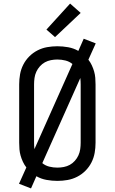

<svg xmlns="http://www.w3.org/2000/svg" viewBox="-20 -1001 640 1071"><path d="M153 50 86 24 127 -67Q116 -81 108 -98Q100 -115 95 -132.5Q90 -150 88.5 -168Q87 -186 87 -205V-530Q87 -559 92 -587Q97 -615 110 -640.5Q123 -666 143.5 -686.5Q164 -707 189.5 -720Q215 -733 243 -738Q271 -743 300 -743Q330 -743 360.5 -737.5Q391 -732 417 -717L447 -785L514 -759L473 -668Q484 -654 492 -637Q500 -620 505 -602.5Q510 -585 511.5 -567Q513 -549 513 -530V-205Q513 -176 508 -148Q503 -120 490 -94.5Q477 -69 456.5 -48.5Q436 -28 410.5 -15Q385 -2 357 3Q329 8 300 8Q270 8 239.5 2.5Q209 -3 183 -18ZM172 -169 384 -644Q367 -658 345 -663.5Q323 -669 300 -669Q282 -669 264 -665.5Q246 -662 230.5 -653.5Q215 -645 202.5 -631Q190 -617 182.5 -600.5Q175 -584 172.5 -566Q170 -548 170 -530V-205Q170 -196 170.5 -187Q171 -178 172 -169ZM300 -66Q318 -66 336 -69.5Q354 -73 369.5 -81.5Q385 -90 397.5 -104Q410 -118 417.5 -134.5Q425 -151 427.5 -169Q430 -187 430 -205V-530Q430 -539 429.5 -548Q429 -557 428 -566L216 -91Q233 -77 255 -71.5Q277 -66 300 -66ZM287 -794 239 -836 371 -981 430 -929Z"/></svg>

Font: Iosevka Etoile
Style: Regular
Weight: 400
Designer: Belleve Invis
Foundry: Belleve Invis
Version: Version 33.2.4